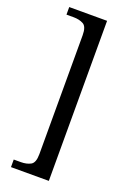

<svg xmlns="http://www.w3.org/2000/svg" viewBox="-167 -816 672 1001"><g transform="rotate(20 168.5 -316.0)"><path d="M34 128V86H74Q105 86 127.5 74Q150 62 150 14V-646Q150 -694 127.5 -706Q105 -718 74 -718H34V-760H244V128Z"/></g></svg>

Font: Noto Serif Myanmar SemiCondensed
Style: Regular
Weight: 400
Width: 4
Designer: Ben Mitchell and the Monotype Design Team
Foundry: Monotype Imaging Inc.
Version: Version 2.106; ttfautohint (v1.8.4.7-5d5b)